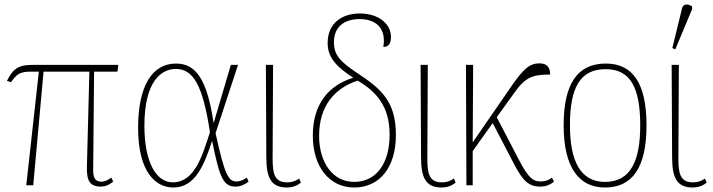

<svg xmlns="http://www.w3.org/2000/svg" viewBox="-20 -825 3176 855"><path d="M97 0H128L174 -506H378L367 -84C366 -35 371 6 428 6C447 6 464 0 484 -16L476 -34C465 -26 449 -16 431 -16C403 -16 393 -35 395 -77L399 -506H503L507 -536H123C50 -536 34 -508 11 -465L29 -459C54 -494 68 -506 117 -506H153Z M752 10C851 10 890 -94 924 -196H925C958 -32 975 6 1029 6C1050 6 1072 -4 1087 -16L1079 -34C1066 -25 1050 -17 1034 -17C998 -17 981 -42 940 -232L1040 -536H1008L932 -279H931C903 -463 857 -542 764 -542C658 -542 595 -443 595 -256C595 -57 674 10 752 10ZM749 -13C676 -13 623 -102 623 -265C623 -467 701 -518 763 -518C840 -518 883 -447 915 -236C882 -138 850 -13 749 -13Z M1258 10C1279 10 1301 4 1320 -12L1312 -30C1292 -16 1276 -13 1258 -13C1199 -13 1194 -58 1194 -122L1196 -536H1164L1166 -123C1166 -31 1189 10 1258 10Z M1557 10C1671 10 1743 -80 1743 -224C1743 -373 1678 -429 1572 -499C1495 -550 1467 -580 1467 -637C1467 -706 1514 -740 1581 -740C1654 -740 1701 -700 1687 -616C1712 -616 1721 -633 1721 -661C1721 -719 1665 -765 1583 -765C1506 -765 1439 -725 1439 -633C1439 -565 1485 -523 1553 -479C1444 -445 1373 -363 1373 -221C1373 -82 1447 10 1557 10ZM1557 -15C1462 -15 1401 -101 1401 -220C1401 -354 1471 -433 1573 -466C1653 -418 1715 -355 1715 -225C1715 -99 1657 -15 1557 -15Z M1947 10C1968 10 1990 4 2009 -12L2001 -30C1981 -16 1965 -13 1947 -13C1888 -13 1883 -58 1883 -122L1885 -536H1853L1855 -123C1855 -31 1878 10 1947 10Z M2057 0H2085V-152L2174 -277L2271 -91C2309 -19 2335 6 2386 6C2404 6 2426 1 2447 -16L2438 -34C2423 -22 2406 -17 2387 -17C2352 -17 2331 -36 2291 -113L2192 -303L2267 -407C2318 -480 2348 -493 2430 -493C2430 -520 2419 -543 2383 -543C2339 -543 2311 -519 2256 -439L2085 -191L2087 -536H2055Z M2674 10C2795 10 2859 -77 2859 -267C2859 -455 2797 -542 2678 -542C2552 -542 2490 -453 2490 -267C2490 -78 2559 10 2674 10ZM2674 -15C2566 -15 2518 -106 2518 -267C2518 -433 2562 -517 2677 -517C2786 -517 2831 -437 2831 -267C2831 -111 2790 -15 2674 -15Z M2987 -605 3062 -784V-796C3045 -808 3023 -811 3017 -787L2974 -611ZM3065 10C3086 10 3108 4 3127 -12L3119 -30C3099 -16 3083 -13 3065 -13C3006 -13 3001 -58 3001 -122L3003 -536H2971L2973 -123C2973 -31 2996 10 3065 10Z"/></svg>

Font: Noto Serif SemiCondensed Thin
Style: Regular
Weight: 100
Width: 4
Designer: Monotype Design Team
Foundry: Monotype Imaging Inc.
Version: Version 2.015